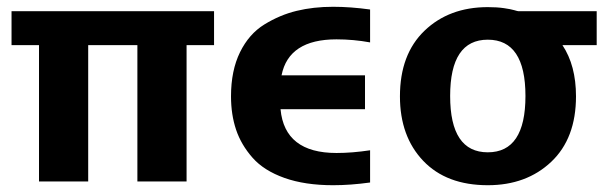

<svg xmlns="http://www.w3.org/2000/svg" viewBox="-20 -535 1779 566"><path d="M611 -402H530V0H385V-402H240V0H95V-402H14V-502H611Z M807 -213Q819 -84 972 -84Q1018 -84 1071 -92V3Q1013 11 962 11Q879 11 818.5 -10.5Q758 -32 724.5 -70Q691 -108 676 -152.5Q661 -197 661 -251Q661 -327 687.5 -381Q714 -435 759.5 -463Q805 -491 854.5 -503Q904 -515 962 -515Q1013 -515 1071 -507V-410Q1022 -419 972 -419Q831 -419 810 -313H1056V-213Z M1418 -514Q1445 -514 1465.5 -511Q1486 -508 1496 -505Q1506 -502 1508 -502H1739V-402H1638Q1678 -342 1678 -251Q1678 -127 1605 -58Q1532 11 1418 11Q1296 11 1227.5 -61Q1159 -133 1159 -251Q1159 -375 1231.5 -444.5Q1304 -514 1418 -514ZM1307 -252Q1307 -86 1418 -86Q1529 -86 1529 -252Q1529 -418 1418 -418Q1307 -418 1307 -252Z"/></svg>

Font: cwTeXHei
Style: Medium
Weight: 500
Version: Version 1.17